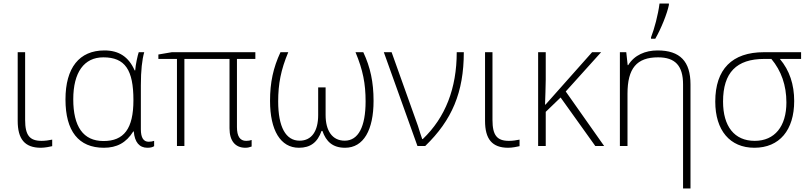

<svg xmlns="http://www.w3.org/2000/svg" viewBox="-20 -825 4570 1085"><path d="M211 10C233 10 263 4 275 1V-36C256 -32 235 -29 215 -29C148 -29 122 -60 122 -147V-530H80V-142C80 -40 119 10 211 10Z M567 10C640 10 693 -18 733 -82H736C741 -21 768 10 813 10C830 10 842 7 851 1V-29C842 -26 832 -24 820 -24C791 -24 776 -47 776 -94V-343C776 -427 783 -488 795 -530H764C758 -513 746 -459 744 -427H741C707 -504 652 -540 570 -540C428 -540 350 -442 350 -263C350 -84 424 10 567 10ZM565 -28C450 -28 394 -110 394 -264C394 -416 455 -501 564 -501C687 -501 734 -430 734 -259C734 -97 680 -28 565 -28Z M1367 10C1380 10 1391 7 1402 3V-34C1394 -31 1384 -29 1371 -29C1336 -29 1319 -55 1319 -107V-492H1423V-530H951L875 -517V-492H980V0H1022V-492H1277V-100C1277 -28 1310 10 1367 10Z M1669 10C1734 10 1774 -20 1797 -85H1802C1823 -25 1860 10 1930 10C2035 10 2091 -91 2091 -255C2091 -361 2073 -445 2033 -530H1989C2031 -429 2046 -352 2046 -252C2046 -109 2005 -30 1928 -30C1857 -30 1820 -87 1820 -175V-331H1778V-175C1778 -85 1742 -30 1673 -30C1595 -30 1552 -107 1552 -252C1552 -350 1567 -430 1609 -530H1565C1524 -442 1506 -359 1506 -255C1506 -89 1565 10 1669 10Z M2339 0H2383C2534 -146 2601 -303 2601 -530H2561C2561 -326 2497 -161 2369 -39H2366C2359 -59 2351 -83 2342 -113L2193 -530H2149Z M2852 10C2874 10 2904 4 2916 1V-36C2897 -32 2876 -29 2856 -29C2789 -29 2763 -60 2763 -147V-530H2721V-142C2721 -40 2760 10 2852 10Z M3021 0H3064V-193L3148 -274L3344 0H3394L3177 -308L3377 -530H3326L3063 -234H3060C3061 -281 3064 -327 3064 -375V-530H3021Z M3659 -606H3683C3716 -663 3750 -748 3760 -797V-805H3707C3699 -741 3678 -663 3659 -614ZM3840 240H3882V-348C3882 -478 3823 -540 3696 -540C3627 -540 3565 -514 3530 -457H3527L3519 -530H3483V0H3526V-295C3526 -439 3578 -501 3699 -501C3795 -501 3840 -454 3840 -348Z M4243 10C4385 10 4468 -90 4468 -254C4468 -347 4442 -427 4387 -492H4507V-530H4297C4117 -530 4022 -434 4022 -251C4022 -88 4105 10 4243 10ZM4245 -29C4130 -29 4066 -111 4066 -251C4066 -415 4142 -492 4299 -492H4339C4395 -425 4424 -343 4424 -246C4424 -111 4358 -29 4245 -29Z"/></svg>

Font: Kathrein 35 Thin
Style: Regular
Weight: 250
Designer: Lazydogs Typefoundry, based on Open Sans by Ascender Corporation
Foundry: Lazydogs Typefoundry
Version: Version 1.003;PS 001.003;hotconv 1.0.88;makeotf.lib2.5.64775